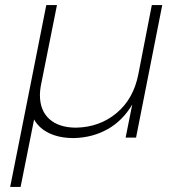

<svg xmlns="http://www.w3.org/2000/svg" viewBox="-20 -541 712 755"><path d="M618 -521 515 0H474L500 -130Q463 -67 404 -33.5Q345 0 271 2Q214 2 174 -17Q134 -36 114 -71L61 194H20L97 -193L100 -208L162 -521H204L140 -201Q137 -183 137 -167Q137 -106 174.5 -72.5Q212 -39 280 -39Q372 -41 438.5 -96.5Q505 -152 524 -249L577 -521Z"/></svg>

Font: Gontserrat ExtraLight
Style: Italic
Weight: 275
Italic angle: -11.3°
Designer: Julieta Ulanovsky
Foundry: Julieta Ulanovsky
Version: Version 6.001